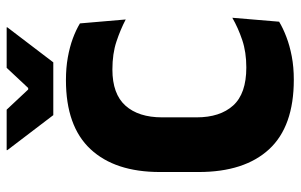

<svg xmlns="http://www.w3.org/2000/svg" viewBox="-179 -687 880 562"><g transform="rotate(-90 261.0 -406.0)"><path d="M308.5 14Q172 14 105.2 -58.2Q38.5 -130.5 38.5 -264.5V-378Q38.5 -509.5 105.5 -581.2Q172.5 -653 307.5 -653Q343.5 -653 374 -647.5Q404.5 -642 429.5 -632.8Q454.5 -623.5 473.5 -612L485 -478Q455.5 -493.5 420.2 -505.2Q385 -517 338.5 -517Q267 -517 232.8 -478.8Q198.5 -440.5 198.5 -371.5V-270.5Q198.5 -202 233.2 -163.5Q268 -125 344.5 -125Q389.5 -125 425 -137Q460.5 -149 490 -166L478.5 -29Q459.5 -17.5 434 -7.8Q408.5 2 377.2 8Q346 14 308.5 14ZM205 -690 102.5 -824.5V-826.5H221L280 -763.5H284.5L343.5 -826.5H462V-824.5L359.5 -690Z"/></g></svg>

Font: Anek Latin Medium
Style: Bold
Weight: 700
Version: Version 1.003